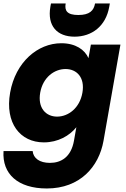

<svg xmlns="http://www.w3.org/2000/svg" viewBox="-32 -816 731 1111"><path d="M322.9 -565.8C185.8 -565.8 57.7 -456.5 26.6 -280.1C-4.5 -103.8 84.7 7.9 221.8 7.9C303.9 7.9 370.5 -30.7 409.8 -79.8L395.9 -1C379.1 92.6 322 126.5 256.8 126.5C197.8 126.5 160.7 100.2 156.9 58H-11.6C-20.6 191.1 72.2 274.6 238.8 274.6C431.4 274.6 540.4 148.4 566.9 -1L664.9 -557.9H493.9L479.9 -479.5C458.6 -528.6 404.9 -565.8 322.9 -565.8ZM444.8 -279.2C429.1 -190.3 363.1 -141.2 298.2 -141.2C233.8 -141.2 184.9 -191.2 200.7 -280.1C216.4 -369 282.9 -416.6 347.3 -416.6C412.2 -416.6 460.6 -367.6 444.8 -279.2ZM600.1 -776.6 603.6 -795.9H518C510.6 -754.1 486.1 -729.2 421.1 -729.2C356.1 -729.2 340.6 -754.1 348 -795.9H263L259.5 -777.1C240.2 -665 299.4 -603.8 399.2 -603.8C499.5 -603.8 580.4 -664.5 600.1 -776.6Z"/></svg>

Font: Poppins Devanagari Thin
Style: Italic
Weight: 100
Italic angle: -10°
Designer: Ninad Kale (Devanagari), Jonny Pinhorn (Latin)
Foundry: Indian Type Foundry
Version: 4.005